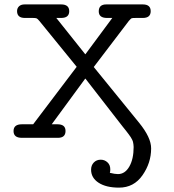

<svg xmlns="http://www.w3.org/2000/svg" viewBox="-20 -631 798 879"><path d="M80.1 -62H131.8L331.1 -325.2L160.2 -535.2Q152.3 -544.9 147.7 -546.9Q143.1 -548.8 131.8 -548.8H94.2Q58.1 -548.8 58.1 -580.1Q58.1 -593.3 67.1 -602.1Q76.2 -610.8 92.8 -610.8H259.8Q296.9 -610.8 296.9 -579.8Q296.9 -548.8 259.8 -548.8H237.8L370.1 -382.8H371.1L494.1 -548.8H470.2Q432.1 -548.8 432.1 -579.1Q432.1 -611.3 467.8 -610.8H633.8Q669.9 -610.8 669.9 -579.8Q669.9 -548.8 633.8 -548.8H602.1Q585.9 -548.8 582.5 -547.4Q579.1 -545.9 569.8 -535.2L409.2 -324.2Q417 -315.4 433.1 -294.9L616.2 -69.8Q672.4 -1 671.9 48.8Q671.9 114.7 632.3 171.4Q592.8 228 524.9 228Q465.8 228 431.4 205.6Q397 183.1 397 146Q397 126 409.4 113Q421.9 100.1 440.9 100.1Q459 100.1 471.9 112.1Q484.9 124 484.9 144Q484.9 155.3 482.9 160.2Q505.9 166 520 166Q552.2 166 572 131.6Q591.8 97.2 591.8 42Q591.8 35.2 590.8 29.5Q589.8 23.9 588.9 19Q587.9 14.2 584.5 7.6Q581.1 1 578.6 -2.9Q576.2 -6.8 569.1 -16.4Q562 -25.9 557.6 -31.5Q553.2 -37.1 542 -51Q530.8 -64.9 523.9 -74.2L371.1 -271H370.1L216.8 -62H243.2Q280.3 -62 280 -31Q279.8 0 245.1 0H80.1Q42 0 42 -31Q42 -62 80.1 -62Z"/></svg>

Font: CMU Typewriter Text Variable Width
Style: Medium
Weight: 500
Version: Version 0.7.0